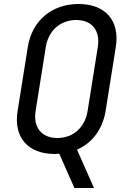

<svg xmlns="http://www.w3.org/2000/svg" viewBox="-20 -760 640 960"><path d="M352 180H450L365 -12C441 -44 493 -114 508 -205L559 -525C580 -656 508 -740 373 -740C238 -740 140 -656 119 -525L68 -205C47 -74 119 10 254 10C261 10 269 9 276 8ZM267 -70C188 -70 145 -123 158 -205L209 -525C222 -607 282 -660 361 -660C440 -660 482 -607 469 -525L418 -205C405 -123 346 -70 267 -70Z"/></svg>

Font: JetBrains Mono
Style: Italic
Weight: 400
Italic angle: -9°
Monospace: yes
Designer: Philipp Nurullin, Konstantin Bulenkov
Foundry: JetBrains
Version: Version 2.305